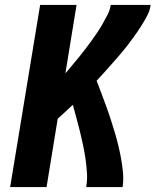

<svg xmlns="http://www.w3.org/2000/svg" viewBox="-20 -755 640 775"><path d="M21 0 142 -735H289L244 -459Q257 -475 271 -491Q285 -507 298 -523.5Q311 -540 324 -556.5Q337 -573 349 -590Q361 -607 373 -624.5Q385 -642 395 -660Q405 -678 414.5 -696.5Q424 -715 427 -735H588Q585 -712 574 -691.5Q563 -671 550.5 -651Q538 -631 524 -611.5Q510 -592 495.5 -573Q481 -554 465.5 -536Q450 -518 434 -500Q418 -482 402 -464Q386 -446 370 -429Q380 -404 389.5 -378Q399 -352 408.5 -326.5Q418 -301 426.5 -274.5Q435 -248 443 -221.5Q451 -195 457.5 -168Q464 -141 469 -113.5Q474 -86 476.5 -57.5Q479 -29 475 0H328Q333 -29 331 -58Q329 -87 325 -115Q321 -143 315 -170.5Q309 -198 302.5 -225Q296 -252 288.5 -278.5Q281 -305 274 -332Q259 -318 244 -304Q229 -290 213 -276L168 0Z"/></svg>

Font: Iosevka Curly HvExObl
Style: Regular
Weight: 900
Width: 7
Italic angle: -9°
Monospace: yes
Designer: Belleve Invis
Foundry: Belleve Invis
Version: Version 11.1.0; ttfautohint (v1.8.3)